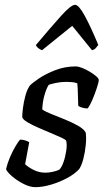

<svg xmlns="http://www.w3.org/2000/svg" viewBox="-20 -775 434 795"><path d="M127 0Q104 0 77.5 -13.5Q51 -27 30 -45Q9 -63 5 -75Q11 -100 22 -125.5Q33 -151 44.5 -170Q56 -189 63 -197Q73 -197 84.5 -193.5Q96 -190 101 -186Q98 -169 93.5 -146Q89 -123 84 -95Q98 -82 120 -71Q142 -60 168 -60Q182 -60 198 -63.5Q214 -67 225 -72Q235 -81 243 -104Q251 -127 254.5 -152Q258 -177 254 -192Q252 -197 233.5 -205.5Q215 -214 189.5 -224.5Q164 -235 138 -246.5Q112 -258 93.5 -269Q75 -280 72 -290Q72 -303 75 -327.5Q78 -352 85 -378Q92 -404 103 -420Q113 -431 141 -450Q169 -469 209 -484.5Q249 -500 294 -500Q304 -500 319.5 -494Q335 -488 351 -478.5Q367 -469 378 -459.5Q389 -450 389 -444Q389 -436 381.5 -412.5Q374 -389 363.5 -364Q353 -339 343 -326Q331 -326 319.5 -329.5Q308 -333 304 -337Q303 -356 302.5 -384Q302 -412 300 -430Q290 -434 277.5 -435Q265 -436 255 -436Q232 -436 211 -431.5Q190 -427 182 -424Q172 -409 164 -380.5Q156 -352 155 -322Q165 -314 191 -303.5Q217 -293 247 -281Q277 -269 302 -255Q327 -241 335 -226Q338 -203 335 -173.5Q332 -144 325 -117Q318 -90 308 -75Q290 -55 258.5 -38Q227 -21 191.5 -10.5Q156 0 127 0ZM154 -567Q144 -571 137 -577Q130 -583 129 -589Q194 -666 234 -710.5Q274 -755 291 -755Q306 -755 330.5 -710.5Q355 -666 387 -589Q383 -584 377.5 -577Q372 -570 361 -567L279 -668Z"/></svg>

Font: Texturina
Style: Italic
Weight: 400
Italic angle: -11°
Designer: Guillermo Torres Carreño
Foundry: Omnibus-Type
Version: Version 1.002; ttfautohint (v1.8.3)